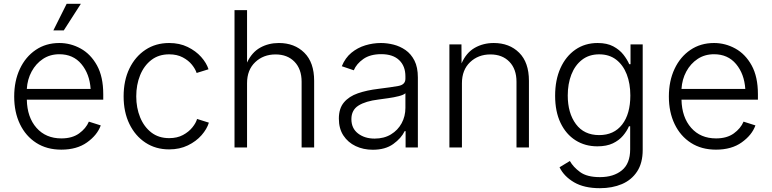

<svg xmlns="http://www.w3.org/2000/svg" viewBox="-20 -781 4087 1017"><path d="M304.7 11.7Q228 11.7 172.1 -24.2Q116.2 -60.1 85.7 -123.5Q55.2 -187 55.2 -269.5Q55.2 -352.1 85.2 -416Q115.2 -480 169.2 -516.6Q223.1 -553.2 294.4 -553.2Q354 -553.2 407.2 -523.9Q460.4 -494.6 493.7 -434.6Q526.9 -374.5 526.9 -281.7V-252.9H122.1Q124 -159.7 173.3 -103.8Q222.7 -47.9 305.2 -47.9Q362.3 -47.9 398.9 -74.2Q435.5 -100.6 450.7 -136.7L513.7 -116.7Q495.1 -65.4 441.2 -26.9Q387.2 11.7 304.7 11.7ZM122.1 -310.1H460Q454.6 -389.6 411.1 -441.7Q367.7 -493.7 294.4 -493.7Q245.1 -493.7 207.5 -468.8Q169.9 -443.8 147.5 -402.1Q125 -360.4 122.1 -310.1ZM262.7 -620.1 333 -760.7H408.2L317.9 -620.1Z M876 10.3Q804.7 10.3 750.5 -25.4Q696.3 -61 665.5 -124.3Q634.8 -187.5 634.8 -270.5Q634.8 -354.5 665.5 -418Q696.3 -481.4 750.5 -517.3Q804.7 -553.2 876 -553.2Q931.2 -553.2 974.1 -532.2Q1017.1 -511.2 1045.4 -479.5Q1073.7 -447.8 1084.5 -414.1L1021.5 -394.5Q1015.1 -415 996.8 -438Q978.5 -460.9 948 -477.1Q917.5 -493.2 876 -493.2Q820.3 -493.2 781.5 -463.1Q742.7 -433.1 722.2 -382.6Q701.7 -332 701.7 -270.5Q701.7 -210 722.2 -159.7Q742.7 -109.4 781.5 -79.3Q820.3 -49.3 876 -49.3Q918.5 -49.3 949.2 -65.9Q980 -82.5 999 -106.2Q1018.1 -129.9 1023.9 -150.9L1086.4 -131.3Q1076.2 -97.7 1047.6 -64.9Q1019 -32.2 975.3 -11Q931.6 10.3 876 10.3Z M1288.6 -340.3V0H1222.2V-727.5H1288.6V-449.7Q1314 -503.9 1358.2 -528.6Q1402.3 -553.2 1457 -553.2Q1540 -553.2 1592 -501.7Q1644 -450.2 1644 -353V0H1577.6V-348.1Q1577.6 -415 1540 -453.9Q1502.4 -492.7 1439.5 -492.7Q1375 -492.7 1331.8 -451.7Q1288.6 -410.6 1288.6 -340.3Z M1954.6 12.2Q1904.8 12.2 1864 -7.1Q1823.2 -26.4 1799.1 -63Q1774.9 -99.6 1774.9 -152.8Q1774.9 -206.5 1801.8 -238.5Q1828.6 -270.5 1876 -286.9Q1923.3 -303.2 1984.9 -310.5Q2052.7 -318.8 2090.1 -325.7Q2127.4 -332.5 2127.4 -363.8V-376.5Q2127.4 -431.2 2094.2 -462.6Q2061 -494.1 1999.5 -494.1Q1940.9 -494.1 1904.5 -468.5Q1868.2 -442.9 1854 -408.7L1790.5 -430.2Q1808.6 -474.6 1841.3 -501.5Q1874 -528.3 1914.8 -540.8Q1955.6 -553.2 1998 -553.2Q2030.3 -553.2 2064.5 -544.7Q2098.6 -536.1 2127.9 -515.9Q2157.2 -495.6 2175.3 -460.2Q2193.4 -424.8 2193.4 -370.6V0H2128.4V-86.4H2123.5Q2105.5 -48.8 2063.2 -18.3Q2021 12.2 1954.6 12.2ZM1964.4 -46.9Q2014.2 -46.9 2050.8 -69.1Q2087.4 -91.3 2107.4 -128.2Q2127.4 -165 2127.4 -209.5V-287.1Q2118.2 -278.3 2092.3 -271.7Q2066.4 -265.1 2036.6 -261Q2006.8 -256.8 1985.4 -253.9Q1916.5 -245.6 1878.9 -221.9Q1841.3 -198.2 1841.3 -149.9Q1841.3 -101.1 1876.5 -74Q1911.6 -46.9 1964.4 -46.9Z M2426.8 -340.3V0H2360.4V-545.9H2424.3L2424.8 -445.3Q2449.7 -502 2494.6 -527.6Q2539.6 -553.2 2595.2 -553.2Q2678.2 -553.2 2730 -501.7Q2781.7 -450.2 2781.7 -353V0H2715.8V-348.1Q2715.8 -415 2678.2 -453.9Q2640.6 -492.7 2577.6 -492.7Q2513.2 -492.7 2470 -451.7Q2426.8 -410.6 2426.8 -340.3Z M3157.7 215.8Q3074.2 215.8 3020.8 184.6Q2967.3 153.3 2943.8 105L2998.5 71.8Q3016.1 103.5 3052.7 130.4Q3089.4 157.2 3157.7 157.2Q3230 157.2 3273.9 121.3Q3317.9 85.4 3317.9 10.3V-112.3H3311.5Q3300.8 -86.9 3280 -62.3Q3259.3 -37.6 3226.1 -21.7Q3192.9 -5.9 3144 -5.9Q3079.1 -5.9 3028.6 -37.8Q2978 -69.8 2949.2 -129.9Q2920.4 -189.9 2920.4 -273.9Q2920.4 -357.4 2948.7 -420.2Q2977.1 -482.9 3027.8 -518.1Q3078.6 -553.2 3145.5 -553.2Q3195.3 -553.2 3228.5 -535.4Q3261.7 -517.6 3282 -491.7Q3302.2 -465.8 3313 -440.9H3319.8V-545.9H3384.3V13.2Q3384.3 82.5 3354.7 127.4Q3325.2 172.4 3274.2 194.1Q3223.1 215.8 3157.7 215.8ZM3153.8 -65.4Q3231.9 -65.4 3275.4 -121.3Q3318.8 -177.2 3318.8 -275.4Q3318.8 -338.4 3299.6 -387.7Q3280.3 -437 3243.7 -465.1Q3207 -493.2 3153.8 -493.2Q3100.1 -493.2 3062.7 -464.1Q3025.4 -435.1 3006.3 -385.7Q2987.3 -336.4 2987.3 -275.4Q2987.3 -182.1 3030.5 -123.8Q3073.7 -65.4 3153.8 -65.4Z M3772.5 11.7Q3695.8 11.7 3639.9 -24.2Q3584 -60.1 3553.5 -123.5Q3522.9 -187 3522.9 -269.5Q3522.9 -352.1 3553 -416Q3583 -480 3637 -516.6Q3690.9 -553.2 3762.2 -553.2Q3821.8 -553.2 3875 -523.9Q3928.2 -494.6 3961.4 -434.6Q3994.6 -374.5 3994.6 -281.7V-252.9H3589.8Q3591.8 -159.7 3641.1 -103.8Q3690.4 -47.9 3772.9 -47.9Q3830.1 -47.9 3866.7 -74.2Q3903.3 -100.6 3918.5 -136.7L3981.4 -116.7Q3962.9 -65.4 3908.9 -26.9Q3855 11.7 3772.5 11.7ZM3589.8 -310.1H3927.7Q3922.4 -389.6 3878.9 -441.7Q3835.4 -493.7 3762.2 -493.7Q3712.9 -493.7 3675.3 -468.8Q3637.7 -443.8 3615.2 -402.1Q3592.8 -360.4 3589.8 -310.1Z"/></svg>

Font: Inter Light
Style: Regular
Weight: 300
Designer: Rasmus Andersson
Foundry: rsms
Version: Version 4.000;git-a52131595